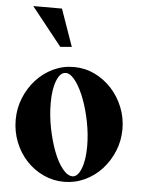

<svg xmlns="http://www.w3.org/2000/svg" viewBox="-53 -799 616 833"><g transform="rotate(5 254.5 -383.0)"><path d="M257 -509Q305 -509 347 -489Q389 -469 421 -434.5Q453 -400 471.5 -354.5Q490 -309 490 -259Q490 -208 471.5 -163Q453 -118 421.5 -83.5Q390 -49 347.5 -29Q305 -9 257 -9Q209 -9 166.5 -29Q124 -49 92.5 -83Q61 -117 43 -162.5Q25 -208 25 -259Q25 -310 43.5 -355Q62 -400 93.5 -434.5Q125 -469 167 -489Q209 -509 257 -509ZM229 -480H223Q200 -480 185 -443Q170 -406 170 -345Q170 -290 181 -235Q192 -180 209 -135.5Q226 -91 248 -63.5Q270 -36 292 -36Q314 -36 329 -73Q344 -110 344 -171Q344 -223 333.5 -276.5Q323 -330 306.5 -374Q290 -418 269.5 -447Q249 -476 229 -480ZM58 -757H183L240 -595L190 -591Z"/></g></svg>

Font: CatShop
Style: Regular
Weight: 400
Designer: Peter Wiegel
Foundry: Peter Wiegel
Version: Version 1.000 2009 initial release